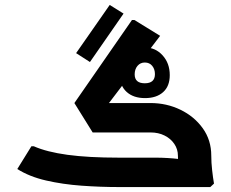

<svg xmlns="http://www.w3.org/2000/svg" viewBox="-20 -757 936 777"><path d="M392 -302 281 -340 514 -676H524L628 -612ZM461 0Q387 0 310.5 -5.5Q234 -11 166.5 -26.5Q99 -42 50 -73L107 -165H117Q169 -142 253 -130.5Q337 -119 461 -119H543V0ZM543 0V-119H609Q634 -119 658.5 -117.5Q683 -116 699 -114Q715 -112 715 -112V0ZM700 -127Q700 -153 685.5 -174.5Q671 -196 646 -208.5Q621 -221 589 -221H454V-232L468 -340H589Q654 -340 710 -313Q766 -286 800.5 -238Q835 -190 835 -127ZM712 0Q707 -34 703.5 -67.5Q700 -101 700 -127H835Q835 -99 838.5 -68Q842 -37 846 -14L831 0ZM355 -221 281 -340H589V-221ZM344 -506 288 -542 424 -737 480 -702ZM567 -360Q520 -360 492.5 -385Q465 -410 465 -453Q465 -500 494 -532.5Q523 -565 566 -565Q609 -565 638 -533Q667 -501 667 -453Q667 -408 640 -384Q613 -360 567 -360ZM566 -420Q607 -420 607 -457Q607 -477 596 -490.5Q585 -504 566 -504Q548 -504 536.5 -490.5Q525 -477 525 -456Q525 -420 566 -420Z"/></svg>

Font: Fustat ExtraBold
Style: Regular
Weight: 800
Designer: Mohamed Gaber, Khaled Hosny, Laura Garcia Mut
Foundry: Kief Type Foundry, Alif Type Foundry, Hard Type Foundry
Version: Version 1.007